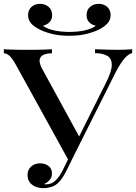

<svg xmlns="http://www.w3.org/2000/svg" viewBox="-25 -964 707 998"><path d="M662 -708V-688Q642 -683 622 -660Q602 -637 577 -590L349 -135L330 -133L56 -630Q36 -665 22 -676Q8 -687 -5 -687V-708Q9 -707 26 -706.5Q43 -706 61.5 -705.5Q80 -705 98 -705Q121 -705 147 -705Q173 -705 199 -706Q225 -707 245 -708V-687Q222 -687 204.5 -680.5Q187 -674 182 -657.5Q177 -641 191 -612L391 -246L369 -220L525 -532Q556 -593 556 -626.5Q556 -660 533 -673.5Q510 -687 469 -688V-708Q499 -707 529 -706Q559 -705 587 -705Q612 -705 629.5 -706Q647 -707 662 -708ZM352 -184 370 -177 323 -82Q310 -56 300 -41Q290 -26 279 -15Q263 1 242 7.5Q221 14 201 14Q164 14 141 -4.5Q118 -23 118 -54Q118 -82 137 -98.5Q156 -115 183 -115Q209 -115 227 -101.5Q245 -88 245 -63Q245 -43 233.5 -29Q222 -15 205 -8Q207 -6 210 -6Q213 -6 216 -6Q243 -6 264 -26Q285 -46 303 -83ZM488 -944Q515 -944 532.5 -928Q550 -912 550 -885Q550 -863 537 -846.5Q524 -830 498 -815Q471 -800 430 -789Q389 -778 335 -778Q281 -778 240 -789Q199 -800 173 -815Q147 -829 134 -846Q121 -863 121 -885Q121 -912 138.5 -928Q156 -944 183 -944Q209 -944 227.5 -928.5Q246 -913 246 -885Q246 -863 232.5 -849Q219 -835 198 -830Q215 -818 239 -810.5Q263 -803 289 -800.5Q315 -798 335 -798Q356 -798 382 -800.5Q408 -803 432.5 -810.5Q457 -818 473 -830Q451 -835 438 -849Q425 -863 425 -885Q425 -913 443.5 -928.5Q462 -944 488 -944Z"/></svg>

Font: Playfair Display Medium
Style: Regular
Weight: 500
Designer: Claus Eggers Sørensen
Foundry: Claus Eggers Sørensen
Version: Version 1.203